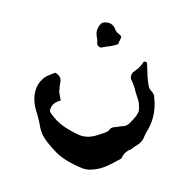

<svg xmlns="http://www.w3.org/2000/svg" viewBox="-98 -585 858 853"><g transform="rotate(15 331.0 -158.5)"><path d="M364.7 168.5 353 168Q267.1 156.7 221.7 128.9Q201.2 116.7 181.6 102.5L174.3 97.2Q136.7 69.8 120.6 30.8Q116.7 22 112.3 14.6Q107.9 7.3 96.2 -14.2Q62.5 -63 62.5 -111.3Q62.5 -142.6 81.1 -170.9Q89.4 -183.6 103.3 -193.4Q117.2 -203.1 126.5 -210.9Q157.2 -203.6 159.7 -177.7Q160.6 -158.7 165 -139.6L165.5 -134.8Q167.5 -128.4 170.9 -122.6L171.9 -119.6L182.6 -98.1Q147.5 -78.6 147.5 -46.9Q147.5 -38.6 154.8 -32.2L159.7 -28.3Q190.4 -2.4 231 11.7Q240.2 14.2 249 17.1Q294.9 29.8 313.5 29.8Q351.1 29.8 388.7 2.4Q422.4 -17.6 424.3 -26.9Q428.7 -40.5 442.4 -44.9Q449.2 -46.9 455.1 -49.8Q466.3 -55.2 477.1 -58.6Q496.6 -64.9 504.4 -80.1Q529.3 -122.6 529.3 -142.1Q529.3 -151.9 525.4 -161.6Q522.9 -167 522 -172.9Q518.6 -183.6 511.7 -192.9L494.1 -220.2Q482.4 -243.2 465.3 -263.7Q455.6 -273.4 455.6 -285.2Q455.6 -295.4 463.4 -306.6Q485.4 -331.1 492.7 -356Q492.7 -361.8 502 -361.8Q507.8 -361.8 510.3 -356L527.3 -300.8Q534.7 -278.8 544.9 -257.8Q550.8 -248.5 562 -241.7Q576.7 -232.4 580.6 -217.3Q597.7 -173.8 597.7 -130.4Q597.7 -95.2 586.4 -60.1L582.5 -40Q580.6 -12.7 557.6 9.8Q547.4 19.5 544.9 24.4Q542.5 29.3 539.1 31.7Q513.7 49.8 510.3 78.1Q510.3 81.1 507.8 83L496.6 93.3Q453.1 135.7 427.7 148.9Q390.1 168.5 364.7 168.5ZM292.5 -370.6Q274.9 -374 272.9 -385.3Q270.5 -401.9 261.7 -417.5Q257.3 -428.2 257.3 -439.5Q257.3 -454.6 265.1 -470.7Q270 -483.9 295.4 -486.3H298.8Q307.6 -486.3 314.9 -482.9Q326.7 -477.1 332.5 -468.8Q339.4 -456.1 357.9 -449.2Q369.1 -444.3 369.1 -437.5L365.2 -415L364.3 -406.2Q344.2 -391.6 318.8 -382.8Q305.2 -377 292.5 -370.6Z"/></g></svg>

Font: Kurland
Style: Regular
Weight: 400
Designer: GGBot
Version: 0.22